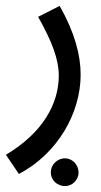

<svg xmlns="http://www.w3.org/2000/svg" viewBox="-47 -359 341 650"><path d="M17 230C148 161 226 24 226 -106C226 -171 207 -247 155 -339L82 -302C130 -217 152 -157 152 -103C152 -9 99 90 -27 165ZM173 271C198 271 219 250 219 225C219 199 198 177 173 177C146 177 125 199 125 225C125 250 146 271 173 271Z"/></svg>

Font: Noto Sans Arabic UI XCn
Style: Regular
Weight: 400
Width: 2
Designer: Monotype Design Team, Nadine Chahine and Nizar Qandah
Foundry: Monotype Imaging Inc.
Version: Version 2.010